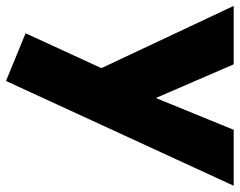

<svg xmlns="http://www.w3.org/2000/svg" viewBox="-123 -469 795 637"><g transform="rotate(90 274.5 -150.5)"><path d="M224.6 227.1 66.4 162.1 182.1 -89.4 -24.4 -528.3H169.4L281.2 -270L386.7 -528.3H572.3Z"/></g></svg>

Font: Comme Black
Style: Regular
Weight: 900
Version: Version 1.000;gftools[0.9.27]